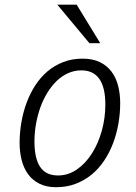

<svg xmlns="http://www.w3.org/2000/svg" viewBox="-20 -778 572 808"><path d="M327.6 -531.2Q370.1 -531.2 400.1 -516.6Q430.2 -502 449.2 -476.6Q468.3 -451.2 477.1 -417Q485.8 -382.8 485.8 -344.2Q485.8 -300.8 478.3 -257.6Q470.7 -214.4 455.8 -175Q440.9 -135.7 418.2 -101.8Q395.5 -67.9 365.5 -43.2Q335.4 -18.6 298.1 -4.4Q260.7 9.8 215.8 9.8Q174.8 9.8 145.5 -5.1Q116.2 -20 97.9 -45.4Q79.6 -70.8 71 -104.7Q62.5 -138.7 62.5 -176.8Q62.5 -219.2 69.8 -262.2Q77.1 -305.2 91.6 -344.5Q106 -383.8 127.9 -418Q149.9 -452.1 179.4 -477.3Q209 -502.4 246.1 -516.8Q283.2 -531.2 327.6 -531.2ZM125 -182.6Q125 -111.8 148.9 -75.7Q172.9 -39.6 224.1 -39.6Q267.1 -39.6 303.7 -64.9Q340.3 -90.3 366.9 -132.3Q393.6 -174.3 408.4 -227.8Q423.3 -281.2 423.3 -337.9Q423.3 -481.9 322.3 -481.9Q293 -481.9 266.8 -470.2Q240.7 -458.5 219 -437.7Q197.3 -417 179.7 -388.4Q162.1 -359.9 150.1 -326.7Q138.2 -293.5 131.6 -256.8Q125 -220.2 125 -182.6ZM401.9 -596.2H356.4L221.2 -758.3H302.7Z"/></svg>

Font: Ufes Sans Light
Style: Italic
Weight: 200
Designer: Ricardo Esteves & Thais Bronze
Foundry: ProDesignUfes - Ricardo Esteves, Thais Bronze
Version: Version 2.0